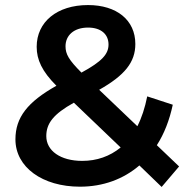

<svg xmlns="http://www.w3.org/2000/svg" viewBox="-20 -728 746 759"><path d="M619 11 688 -70 600 -154C629 -199 650 -253 663 -314L562 -347C553 -302 540 -262 523 -229L372 -373C473 -430 515 -482 515 -554C515 -649 441 -708 328 -708C205 -708 125 -641 125 -543C125 -492 146 -446 203 -389C89 -325 41 -264 41 -177C41 -67 148 10 296 10C388 10 468 -20 531 -74ZM328 -619C380 -619 409 -592 409 -552C409 -514 383 -485 302 -441C252 -491 239 -514 239 -545C239 -588 272 -619 328 -619ZM305 -92C219 -92 163 -132 163 -190C163 -240 191 -277 272 -322L457 -145C414 -110 363 -92 305 -92Z"/></svg>

Font: Talent
Style: Bold
Weight: 600
Designer: Mike Powis
Version: Version 1.001;hotconv 1.0.109;makeotfexe 2.5.65596